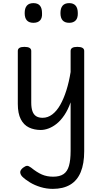

<svg xmlns="http://www.w3.org/2000/svg" viewBox="-20 -815 653 1229"><path d="M241 17Q199 17 165.5 1Q132 -15 113 -52Q94 -89 94 -150V-489Q94 -502 104.5 -508.5Q115 -515 136 -515Q158 -515 169 -508.5Q180 -502 180 -489V-158Q180 -125 187.5 -103.5Q195 -82 211 -71.5Q227 -61 253 -61Q286 -61 314.5 -82.5Q343 -104 365.5 -143.5Q388 -183 405 -237Q422 -291 432 -354V-489Q432 -502 442.5 -508.5Q453 -515 475 -515Q497 -515 508 -508.5Q519 -502 519 -489V153Q519 233 496.5 287Q474 341 429 367.5Q384 394 318 394Q278 394 240 382.5Q202 371 171.5 352.5Q141 334 121 314Q110 301 109.5 287.5Q109 274 127 259Q143 247 153 246.5Q163 246 179 258Q216 288 248 302Q280 316 320 316Q362 316 386.5 299.5Q411 283 421.5 246.5Q432 210 432 150V-160Q415 -112 392 -78Q369 -44 343.5 -23.5Q318 -3 291.5 7Q265 17 241 17ZM194 -669Q166 -669 152 -684.5Q138 -700 138 -731Q138 -763 152 -779Q166 -795 194 -795Q222 -795 235.5 -779Q249 -763 249 -731Q251 -700 236.5 -684.5Q222 -669 194 -669ZM423 -669Q395 -669 381 -684.5Q367 -700 367 -731Q367 -763 381 -779Q395 -795 423 -795Q450 -795 464 -779Q478 -763 478 -731Q479 -700 464.5 -684.5Q450 -669 423 -669Z"/></svg>

Font: Playwrite GB S
Style: Regular
Weight: 400
Designer: Veronika Burian, José Scaglione
Foundry: TypeTogether
Version: Version 1.000